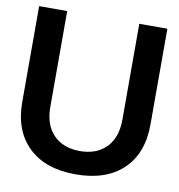

<svg xmlns="http://www.w3.org/2000/svg" viewBox="-81 -788 817 876"><g transform="rotate(10 327.0 -350.5)"><path d="M30 -714H160V-270Q160 -188 204 -142Q248 -96 326 -95Q405 -95 449.5 -141Q494 -187 494 -270V-714H624V-270Q624 -136 545.5 -61.5Q467 13 326 13Q186 13 108 -62Q30 -137 30 -270Z"/></g></svg>

Font: Non Bureau Medium
Style: Regular
Weight: 500
Designer: Jona Saucedo
Foundry: Non Foundry
Version: Version 1.000; ttfautohint (v1.8.4)